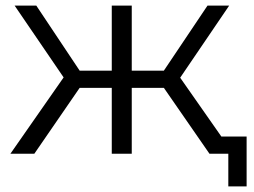

<svg xmlns="http://www.w3.org/2000/svg" viewBox="-20 -546 902 682"><path d="M562 -234H448V0H377V-234H263L102 0H17L206 -271L32 -526H109L263 -295H377V-526H448V-295H562L717 -526H794L620 -270L809 0H724ZM856 -61V116H791V0H724V-61Z"/></svg>

Font: APTA Sans Regular
Style: Regular
Weight: 400
Version: Version 7.200